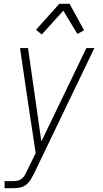

<svg xmlns="http://www.w3.org/2000/svg" viewBox="-20 -772 540 1007"><path d="M4 215V178H51Q63 178 74.5 175Q86 172 95.5 164Q105 156 111 145Q117 134 122 123L123 121L167 31Q146 -106 125.5 -244Q105 -382 85 -520H127L197 -30L433 -520H475L159 137Q151 153 141.5 169Q132 185 117.5 196.5Q103 208 85.5 211.5Q68 215 51 215ZM199 -591 169 -616 291 -752H345L421 -613L386 -594L312 -716Z"/></svg>

Font: Iosevka SS18 Extralight
Style: Italic
Weight: 200
Italic angle: -9°
Monospace: yes
Designer: Belleve Invis
Foundry: Belleve Invis
Version: Version 25.1.1; ttfautohint (v1.8.4)